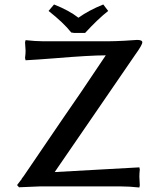

<svg xmlns="http://www.w3.org/2000/svg" viewBox="-20 -832 662 857"><path d="M224.1 -64 602.1 -85 604 -75.2Q602.1 -59.6 602.1 -43Q602.1 -33.2 604 -4.9L602.1 4.9Q557.1 0 517.1 0H159.2L64.9 3.9L56.2 -5.9Q58.6 -8.8 66.4 -19.3Q74.2 -29.8 77.1 -33.2H76.2Q77.6 -36.1 81.1 -40Q84.5 -43.9 85 -44.9Q298.3 -358.9 341.8 -420.9Q450.7 -583.5 452.1 -585Q381.3 -585 223.1 -571.8Q142.1 -565.4 94.2 -563L91.8 -573.2Q94.2 -592.8 94.2 -605Q94.2 -607.4 91.8 -643.1L94.2 -652.8Q139.2 -647.9 168.9 -647.9H469.2Q490.2 -647.9 534.4 -650.1Q578.6 -652.3 591.8 -653.8Q615.2 -653.8 615.2 -643.1Q615.2 -631.3 583 -586.9Q549.8 -539.1 421.4 -351.3Q293 -163.6 224.1 -64ZM310.1 -685.1 297.9 -687Q264.2 -730 196.8 -783.2L221.2 -812Q288.1 -785.6 330.1 -752.9Q376.5 -786.1 440.9 -812L462.9 -783.2Q417 -747.1 359.9 -685.1Z"/></svg>

Font: Linear Smooth
Style: Bold
Weight: 700
Designer: Philipp H. Poll, Flanker
Foundry: Philipp H. Poll, reworked by Flanker
Version: Version 1.061 | FøM Fix